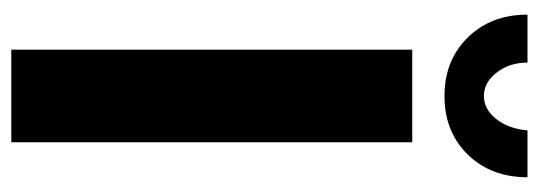

<svg xmlns="http://www.w3.org/2000/svg" viewBox="-327 -627 954 340"><g transform="rotate(90 150.0 -457.0)"><path d="M210.9 -914.1H293.9Q293.9 -849.6 253.7 -808.3Q213.4 -767.1 149.9 -767.1Q86.9 -767.1 46.4 -808.3Q5.9 -849.6 5.9 -914.1H90.8Q90.8 -882.3 108.4 -859.6Q126 -836.9 149.9 -836.9Q173.3 -836.9 190.7 -858.6Q208 -880.4 210.9 -914.1ZM67.9 0V-710H231.9V0Z"/></g></svg>

Font: Raleway-v4020 ExtraBold
Style: Regular
Weight: 800
Designer: Matt McInerney, Pablo Impallari, Rodrigo Fuenzalida
Foundry: Matt McInerney, Pablo Impallari, Rodrigo Fuenzalida
Version: Version 4.020;PS 004.020;hotconv 1.0.88;makeotf.lib2.5.64775